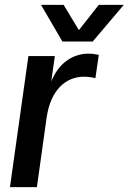

<svg xmlns="http://www.w3.org/2000/svg" viewBox="-20 -771 530 791"><path d="M21 0H132L172 -286C189 -404 254 -455 326 -455C341 -455 358 -453 373 -449L387 -545C373 -548 359 -550 345 -550C277 -550 220 -508 191 -435L206 -540H97ZM237 -600H362L490 -751H387L305 -647L242 -751H149Z"/></svg>

Font: Ronzino Medium
Style: Italic
Weight: 500
Italic angle: -7.99998°
Designer: Nunzio Mazzaferro
Foundry: Collletttivo
Version: Version 1.000;Glyphs 3.3 (3337)